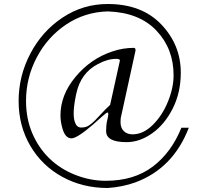

<svg xmlns="http://www.w3.org/2000/svg" viewBox="-20 -722 1012 959"><path d="M612 -12Q510 -12 510 -67Q510 -99 515.5 -121Q521 -143 521 -151.5Q521 -160 517.5 -160Q514 -160 507 -154.5Q500 -149 487.5 -138Q475 -127 446 -101Q365 -31 337 -31Q306 -31 292 -80Q282 -114 282 -146Q282 -248 357.5 -338.5Q433 -429 541 -465Q594 -483 649 -483Q657 -483 657 -470L583 -132Q583 -128 582.5 -122.5Q582 -117 582 -112Q582 -83 598.5 -67Q615 -51 642 -51Q695 -51 742.5 -97.5Q790 -144 818.5 -213.5Q847 -283 847 -346Q847 -479 761 -569.5Q675 -660 518 -665Q404 -662 311 -600Q218 -538 164 -436Q110 -334 110 -218Q110 -130 141 -57Q172 16 226.5 69Q281 122 356 151.5Q431 181 508 181Q649 181 742.5 110.5Q836 40 886 -84H923Q845 119 656 189Q592 212 518 217Q393 217 291.5 161.5Q190 106 131.5 6.5Q73 -93 73 -218Q73 -343 132 -455Q191 -567 293 -634.5Q395 -702 518 -702Q688 -702 785.5 -600Q883 -498 883 -359Q883 -260 843 -180.5Q803 -101 740.5 -56.5Q678 -12 612 -12ZM579 -420Q579 -428 560 -428Q517 -428 469 -402Q384 -358 361.5 -256.5Q339 -155 354 -112Q363 -85 385.5 -85Q408 -85 423 -94.5Q438 -104 454 -120Q470 -136 488 -156Q506 -176 530 -198Z"/></svg>

Font: Cardo
Style: Regular
Weight: 400
Designer: David J. Perry
Foundry: David J. Perry
Version: Version 1.0451